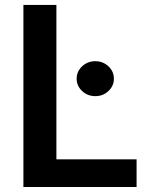

<svg xmlns="http://www.w3.org/2000/svg" viewBox="-20 -747 614 767"><path d="M525.6 0H73.5V-727.3H205.3V-110.4H525.6ZM360.8 -362.9Q329.9 -362.9 308.1 -383.3Q286.2 -403.8 286.2 -432.5Q286.2 -461.6 308.1 -482.1Q329.9 -502.5 360.8 -502.5Q391.3 -502.5 413.2 -482.1Q435 -461.6 435 -432.5Q435 -403.8 413.2 -383.3Q391.3 -362.9 360.8 -362.9Z"/></svg>

Font: Linik Sans SemiBold
Style: Regular
Weight: 600
Designer: Rasmus Andersson (font), Cristiano Sobral (main changes)
Foundry: rsms
Version: Version 3.018;June 1, 2022;FontCreator 14.0.0.2814 64-bit; t